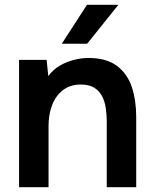

<svg xmlns="http://www.w3.org/2000/svg" viewBox="-20 -775 640 795"><path d="M59 0V-527H173L180 -460Q201 -488 229 -504Q257 -520 288 -527.5Q319 -535 346 -535Q421 -535 464.5 -502Q508 -469 526 -414Q544 -359 544 -291V0H422V-271Q422 -300 418 -327.5Q414 -355 402.5 -377Q391 -399 370 -412Q349 -425 314 -425Q271 -425 241 -402Q211 -379 196 -340.5Q181 -302 181 -253V0ZM236 -594 340 -755H470L341 -594Z"/></svg>

Font: Onest SemiBold
Style: Regular
Weight: 600
Designer: Dmitri Voloshin, Andrey Kudryavtsev
Foundry: Dmitri Voloshin, Andrey Kudryavtsev
Version: Version 1.000;gftools[0.9.33]